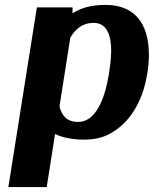

<svg xmlns="http://www.w3.org/2000/svg" viewBox="-20 -558 626 781"><path d="M14 203H170L204 -13C231 0 269 10 323 10C357 10 391 4 419 -10C505 -52 561 -143 579 -259L581 -270C587 -310 587 -346 583 -379C572 -468 524 -538 409 -538C351 -538 310 -526 275 -504V-528H130ZM222 -125 266 -405C288 -442 317 -465 361 -465C432 -465 442 -377 425 -272L423 -257C406 -152 368 -62 298 -62C254 -62 232 -85 222 -125Z"/></svg>

Font: Aerodynamic
Style: BdObl
Weight: 500
Designer: Google
Version: Version 2.000980; 2014